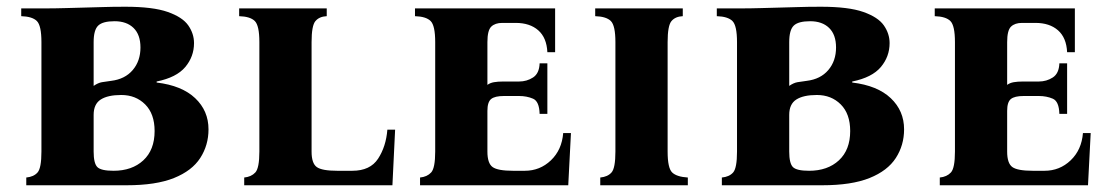

<svg xmlns="http://www.w3.org/2000/svg" viewBox="-20 -550 3287 570"><path d="M58 0V-23Q80 -25 91.5 -38Q103 -51 103 -100V-425Q103 -474 89.5 -487.5Q76 -501 43 -502V-525H103Q145 -525 175 -526Q205 -527 230.5 -527.5Q256 -528 284.5 -529Q313 -530 352 -530Q434 -530 478 -514.5Q522 -499 539 -474.5Q556 -450 556 -422Q556 -382 530 -351Q504 -320 445 -308V-305Q520 -296 559.5 -258.5Q599 -221 599 -166Q599 -119 574.5 -81Q550 -43 496.5 -21.5Q443 0 356 0ZM258 -295Q271 -304 282.5 -306Q294 -308 310 -310Q351 -315 374 -342Q397 -369 397 -409Q397 -447 376.5 -467Q356 -487 320 -487Q285 -487 271.5 -474Q258 -461 258 -425ZM317 -43Q372 -43 405.5 -74Q439 -105 439 -161Q439 -212 411 -240Q383 -268 340 -268Q300 -268 279 -254.5Q258 -241 258 -209V-100Q258 -65 269 -54Q280 -43 317 -43Z M1130 -165H1153L1145 0H705V-23Q726 -25 738 -38Q750 -51 750 -100V-425Q750 -474 736.5 -487.5Q723 -501 690 -502V-525H950V-502Q928 -501 916.5 -487.5Q905 -474 905 -425V-100Q905 -65 920.5 -54Q936 -43 981 -43H1026Q1079 -43 1102.5 -79Q1126 -115 1130 -165Z M1227 0V-23Q1248 -25 1260 -38Q1272 -51 1272 -100V-425Q1272 -474 1258.5 -487.5Q1245 -501 1212 -502V-525H1628V-395H1605Q1603 -438 1578 -460Q1553 -482 1511 -482H1471Q1450 -482 1438.5 -471Q1427 -460 1427 -425V-298Q1435 -304 1446.5 -306Q1458 -308 1474 -308H1521Q1544 -308 1562.5 -320Q1581 -332 1582 -362H1605V-212H1582Q1581 -249 1562.5 -257Q1544 -265 1521 -265H1476Q1449 -265 1438 -256Q1427 -247 1427 -221V-100Q1427 -65 1442.5 -54Q1458 -43 1503 -43H1538Q1583 -43 1615.5 -74Q1648 -105 1652 -155H1675L1667 0Z M1962 -100Q1962 -51 1975.5 -38Q1989 -25 2022 -23V0H1762V-23Q1784 -25 1795.5 -38Q1807 -51 1807 -100V-425Q1807 -474 1793.5 -487.5Q1780 -501 1747 -502V-525H2007V-502Q1985 -501 1973.5 -487.5Q1962 -474 1962 -425Z M2123 0V-23Q2145 -25 2156.5 -38Q2168 -51 2168 -100V-425Q2168 -474 2154.5 -487.5Q2141 -501 2108 -502V-525H2168Q2210 -525 2240 -526Q2270 -527 2295.5 -527.5Q2321 -528 2349.5 -529Q2378 -530 2417 -530Q2499 -530 2543 -514.5Q2587 -499 2604 -474.5Q2621 -450 2621 -422Q2621 -382 2595 -351Q2569 -320 2510 -308V-305Q2585 -296 2624.5 -258.5Q2664 -221 2664 -166Q2664 -119 2639.5 -81Q2615 -43 2561.5 -21.5Q2508 0 2421 0ZM2323 -295Q2336 -304 2347.5 -306Q2359 -308 2375 -310Q2416 -315 2439 -342Q2462 -369 2462 -409Q2462 -447 2441.5 -467Q2421 -487 2385 -487Q2350 -487 2336.5 -474Q2323 -461 2323 -425ZM2382 -43Q2437 -43 2470.5 -74Q2504 -105 2504 -161Q2504 -212 2476 -240Q2448 -268 2405 -268Q2365 -268 2344 -254.5Q2323 -241 2323 -209V-100Q2323 -65 2334 -54Q2345 -43 2382 -43Z M2770 0V-23Q2791 -25 2803 -38Q2815 -51 2815 -100V-425Q2815 -474 2801.5 -487.5Q2788 -501 2755 -502V-525H3171V-395H3148Q3146 -438 3121 -460Q3096 -482 3054 -482H3014Q2993 -482 2981.5 -471Q2970 -460 2970 -425V-298Q2978 -304 2989.5 -306Q3001 -308 3017 -308H3064Q3087 -308 3105.5 -320Q3124 -332 3125 -362H3148V-212H3125Q3124 -249 3105.5 -257Q3087 -265 3064 -265H3019Q2992 -265 2981 -256Q2970 -247 2970 -221V-100Q2970 -65 2985.5 -54Q3001 -43 3046 -43H3081Q3126 -43 3158.5 -74Q3191 -105 3195 -155H3218L3210 0Z"/></svg>

Font: Bona Nova SC
Style: Bold
Weight: 700
Designer: Mateusz Machalski
Foundry: Capitalics
Version: Version 4.001; ttfautohint (v1.8.4.7-5d5b)